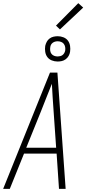

<svg xmlns="http://www.w3.org/2000/svg" viewBox="-24 -1194 546 1214"><path d="M-4 0 292 -735H339L391 0H349L334 -223H128L38 0ZM331 -260 315 -490Q312 -534 309 -577.5Q306 -621 304 -664Q287 -621 269.5 -577.5Q252 -534 235 -490L142 -260ZM341 -805Q321 -805 303.5 -812Q286 -819 275.5 -833Q265 -847 262 -866Q259 -885 262 -904Q265 -917 271.5 -929.5Q278 -942 289.5 -950.5Q301 -959 314.5 -962Q328 -965 341 -965Q360 -965 377.5 -958Q395 -951 405.5 -937Q416 -923 419 -904Q422 -885 419 -866Q417 -853 410 -840.5Q403 -828 391.5 -819.5Q380 -811 367 -808Q354 -805 341 -805ZM341 -837Q348 -837 356.5 -839Q365 -841 371.5 -846Q378 -851 382 -858Q386 -865 388 -873Q390 -885 388 -896.5Q386 -908 379.5 -916.5Q373 -925 362.5 -929Q352 -933 341 -933Q333 -933 325 -931Q317 -929 310 -924Q303 -919 299 -912Q295 -905 294 -897Q292 -885 293.5 -873.5Q295 -862 301.5 -853.5Q308 -845 318.5 -841Q329 -837 341 -837ZM355 -1008 330 -1032 471 -1174 502 -1146Z"/></svg>

Font: Iosevka SS04 Extralight
Style: Italic
Weight: 200
Italic angle: -9°
Monospace: yes
Designer: Belleve Invis
Foundry: Belleve Invis
Version: Version 19.0.0; ttfautohint (v1.8.4)